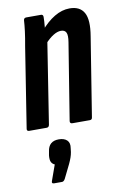

<svg xmlns="http://www.w3.org/2000/svg" viewBox="-85 -546 534 840"><g transform="rotate(-10 182.0 -126.0)"><path d="M211 0Q199 0 200 -11L255 -352Q260 -382 254 -394.5Q248 -407 231 -407Q215 -407 196.5 -395.5Q178 -384 158 -362L153 -420Q184 -457 217.5 -477Q251 -497 285 -497Q331 -497 349 -464.5Q367 -432 355 -361L299 -11Q298 0 288 0ZM19 0Q7 0 9 -11L65 -367Q72 -405 75.5 -433Q79 -461 80 -480Q81 -491 92 -491H157Q167 -491 167 -480Q167 -462 164.5 -436.5Q162 -411 160 -394L165 -375L108 -11Q106 0 96 0ZM86 245Q74 245 78 234L103 164Q93 160 88 150.5Q83 141 85 121L88 104Q94 59 139 59Q163 59 175.5 71Q188 83 184 106L182 123Q180 135 176 146.5Q172 158 165 173L135 234Q129 245 121 245Z"/></g></svg>

Font: Sofia Sans Extra Condensed
Style: Bold Italic
Weight: 700
Italic angle: -9°
Designer: Botio Nikoltchev, Ani Petrova
Foundry: lettersoup
Version: Version 4.101